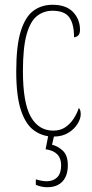

<svg xmlns="http://www.w3.org/2000/svg" viewBox="-20 -562 387 804"><path d="M203 10Q159 10 123.5 -15Q88 -40 68 -99.5Q48 -159 48 -263Q48 -371 67 -431.5Q86 -492 120 -517Q154 -542 200 -542Q257 -542 286 -511.5Q315 -481 315 -437Q315 -420 307 -413Q299 -406 290 -406Q290 -462 270 -489.5Q250 -517 200 -517Q163 -517 135 -495Q107 -473 91.5 -418Q76 -363 76 -264Q76 -131 109 -73Q142 -15 203 -15Q233 -15 254 -29.5Q275 -44 289 -66Q303 -88 310 -110Q314 -106 316 -100Q318 -94 318 -83Q318 -65 304.5 -43Q291 -21 265.5 -5.5Q240 10 203 10ZM178 222Q154 222 130 212V189Q157 197 175 197Q203 197 219.5 180.5Q236 164 236 130Q236 72 171 63L185 -9H210L198 44Q223 50 243.5 69.5Q264 89 264 130Q264 174 241.5 198Q219 222 178 222Z"/></svg>

Font: Noto Serif Myanmar ExtraCondensed Thin
Style: Regular
Weight: 100
Width: 2
Designer: Ben Mitchell and the Monotype Design Team
Foundry: Monotype Imaging Inc.
Version: Version 2.106; ttfautohint (v1.8.4.7-5d5b)